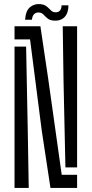

<svg xmlns="http://www.w3.org/2000/svg" viewBox="-20 -930 453 950"><path d="M229.7 0 186.4 -285.1 128.7 -735H51.9V-800H179.9L217.6 -546.6L285.4 -65.2H361.5V0ZM51.9 0V-699.3H109.2L117.2 -291.4L122.2 0ZM303.7 -101.7 294.3 -531.5 290.4 -800H361.5V-101.7ZM284.5 -903.7H318.7Q318.5 -864.9 299.5 -845.6Q280.6 -826.2 248.3 -827.8Q227.4 -829 216.1 -838.2Q204.7 -847.5 196.2 -856.9Q187.7 -866.3 175.1 -867.9Q161.7 -869.9 150.9 -861.9Q140.2 -853.9 137.9 -832.4H104.1Q107.3 -877.9 129.5 -895.3Q151.6 -912.7 181.1 -909.5Q196.2 -907.9 205.7 -901.7Q215.1 -895.5 222.1 -888.2Q229 -880.9 235.5 -875.5Q242 -870.1 251.1 -869.3Q268.9 -868.1 276.9 -878Q284.8 -887.9 284.5 -903.7Z"/></svg>

Font: Big Shoulders Stencil Thin
Style: Regular
Weight: 100
Designer: Patric King
Foundry: XO Type Co
Version: Version 2.001